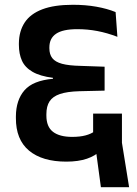

<svg xmlns="http://www.w3.org/2000/svg" viewBox="-20 -664 574 803"><path d="M257.5 12Q307.5 12 343.5 -0.2Q379.5 -12.5 400.5 -34.5L378 -116.5Q361.5 -104 338 -97.8Q314.5 -91.5 282 -91.5Q229 -91.5 201.5 -112.8Q174 -134 174 -180.5V-186.5Q174 -219.5 187.2 -240Q200.5 -260.5 230.5 -270.8Q260.5 -281 311.5 -282.5L417.5 -285V-385L317 -388.5Q268 -389.5 239.5 -397.2Q211 -405 198.8 -420.8Q186.5 -436.5 186.5 -462V-466Q186.5 -504 214.8 -523Q243 -542 303 -542Q346.5 -542 387.2 -534.2Q428 -526.5 471 -510L463.5 -613.5Q428 -628 382.8 -636Q337.5 -644 285 -644Q206.5 -644 156.8 -625Q107 -606 83.2 -569.8Q59.5 -533.5 59 -483V-476.5Q59 -438.5 71.8 -410.2Q84.5 -382 115.8 -363.8Q147 -345.5 201.5 -338.5V-334.5Q117.5 -327 82.2 -286.2Q47 -245.5 46.5 -177.5V-170.5Q46 -80.5 101.2 -34.2Q156.5 12 257.5 12ZM490 -189H369.5V-68L377.5 -62L402 119H520L490 -67Z"/></svg>

Font: Anek Devanagari Medium SemiBold
Style: Regular
Weight: 600
Version: Version 1.003